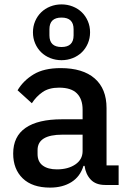

<svg xmlns="http://www.w3.org/2000/svg" viewBox="-20 -842 589 874"><path d="M459 0Q416 0 393 -24.5Q370 -49 365 -87H360Q345 -38 305 -13Q265 12 208 12Q127 12 83.5 -30Q40 -72 40 -143Q40 -221 96.5 -260Q153 -299 262 -299H356V-343Q356 -391 330 -417Q304 -443 249 -443Q203 -443 174 -423Q145 -403 125 -372L60 -431Q86 -475 133 -503.5Q180 -532 256 -532Q357 -532 411 -485Q465 -438 465 -350V-89H520V0ZM239 -71Q290 -71 323 -93.5Q356 -116 356 -154V-229H264Q151 -229 151 -159V-141Q151 -106 174.5 -88.5Q198 -71 239 -71ZM260 -568Q233 -568 209 -577.5Q185 -587 167.5 -604Q150 -621 140 -644.5Q130 -668 130 -695Q130 -722 140 -745.5Q150 -769 167.5 -786Q185 -803 209 -812.5Q233 -822 260 -822Q287 -822 311 -812.5Q335 -803 352.5 -786Q370 -769 380 -745.5Q390 -722 390 -695Q390 -668 380 -644.5Q370 -621 352.5 -604Q335 -587 311 -577.5Q287 -568 260 -568ZM260 -628Q315 -628 315 -681V-709Q315 -762 260 -762Q205 -762 205 -709V-681Q205 -628 260 -628Z"/></svg>

Font: IBM Plex Sans Arabic Medm
Style: Regular
Weight: 500
Designer: Mike Abbink, Paul van der Laan, Pieter van Rosmalen, Wael Morcos, Khajak Apelian
Foundry: Bold Monday
Version: Version 1.005